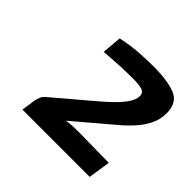

<svg xmlns="http://www.w3.org/2000/svg" viewBox="-114 -891 648 648"><g transform="rotate(45 210.0 -567.0)"><path d="M275 -775Q346 -775 383 -759.5Q420 -744 420 -694Q420 -664 406.5 -637.5Q393 -611 371 -587.5Q349 -564 323 -543L197 -436Q214 -439 228.5 -439.5Q243 -440 259 -440L400 -438L388 -359H67L74 -408Q76 -419 80 -428.5Q84 -438 94 -446L219 -552Q243 -572 265 -593Q287 -614 301 -634Q315 -654 315 -671Q315 -688 299.5 -692.5Q284 -697 257 -697Q225 -697 195 -695.5Q165 -694 123 -691L129 -761Q177 -771 214.5 -773Q252 -775 275 -775Z"/></g></svg>

Font: Exo 2 SemiBold
Style: Italic
Weight: 600
Italic angle: -8°
Designer: Natanael Gama
Foundry: Natanael Gama
Version: Version 2.010